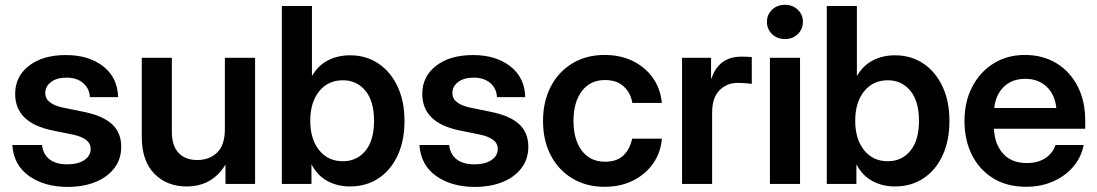

<svg xmlns="http://www.w3.org/2000/svg" viewBox="-20 -752 4486 785"><path d="M256.8 12.2Q162.6 12.2 99.4 -32Q36.1 -76.2 30.3 -159.2H151.9Q155.8 -121.6 182.1 -100.8Q208.5 -80.1 254.9 -80.1Q299.3 -80.1 325 -97.7Q350.6 -115.2 350.6 -142.6Q350.6 -166 331.5 -180.2Q312.5 -194.3 280.3 -201.2L192.4 -219.2Q42 -250.5 42 -368.2Q42 -439.5 98.6 -483.2Q155.3 -526.9 249.5 -526.9Q343.3 -526.9 402.1 -480.7Q460.9 -434.6 462.9 -355H347.2Q346.2 -389.6 320.3 -412.1Q294.4 -434.6 252.4 -434.6Q211.9 -434.6 188.5 -416.5Q165 -398.4 165 -372.1Q165 -349.1 183.1 -334.7Q201.2 -320.3 233.4 -313L326.2 -293.9Q402.8 -277.8 439.2 -243.2Q475.6 -208.5 475.6 -151.9Q475.6 -101.6 447.5 -64.7Q419.4 -27.8 370.1 -7.8Q320.8 12.2 256.8 12.2Z M743.2 10.3Q662.1 10.3 610.8 -42Q559.6 -94.2 559.6 -193.4V-515.6H682.6V-212.9Q682.6 -156.2 710 -127Q737.3 -97.7 786.6 -97.7Q835.4 -97.7 867.4 -127.9Q899.4 -158.2 899.4 -224.1V-515.6H1022.9V0H901.9V-79.1Q847.7 10.3 743.2 10.3Z M1410.6 10.3Q1359.9 10.3 1319.1 -11.7Q1278.3 -33.7 1254.4 -78.6H1253.4V0H1132.3V-727.5H1255.4V-442.4H1256.3Q1281.2 -484.9 1321.3 -505.4Q1361.3 -525.9 1411.1 -525.9Q1477.5 -525.9 1527.6 -491.9Q1577.6 -458 1605.7 -397.7Q1633.8 -337.4 1633.8 -258.3Q1633.8 -177.7 1606.2 -117.4Q1578.6 -57.1 1528.3 -23.4Q1478 10.3 1410.6 10.3ZM1381.8 -92.8Q1439 -92.8 1474.1 -135.5Q1509.3 -178.2 1509.3 -258.3Q1509.3 -337.9 1474.1 -380.9Q1439 -423.8 1381.8 -423.8Q1321.3 -423.8 1284.9 -378.7Q1248.5 -333.5 1248.5 -258.3Q1248.5 -183.1 1284.9 -137.9Q1321.3 -92.8 1381.8 -92.8Z M1921.4 12.2Q1827.1 12.2 1763.9 -32Q1700.7 -76.2 1694.8 -159.2H1816.4Q1820.3 -121.6 1846.7 -100.8Q1873 -80.1 1919.4 -80.1Q1963.9 -80.1 1989.5 -97.7Q2015.1 -115.2 2015.1 -142.6Q2015.1 -166 1996.1 -180.2Q1977.1 -194.3 1944.8 -201.2L1856.9 -219.2Q1706.5 -250.5 1706.5 -368.2Q1706.5 -439.5 1763.2 -483.2Q1819.8 -526.9 1914.1 -526.9Q2007.8 -526.9 2066.7 -480.7Q2125.5 -434.6 2127.4 -355H2011.7Q2010.7 -389.6 1984.9 -412.1Q1959 -434.6 1917 -434.6Q1876.5 -434.6 1853 -416.5Q1829.6 -398.4 1829.6 -372.1Q1829.6 -349.1 1847.7 -334.7Q1865.7 -320.3 1897.9 -313L1990.7 -293.9Q2067.4 -277.8 2103.8 -243.2Q2140.1 -208.5 2140.1 -151.9Q2140.1 -101.6 2112.1 -64.7Q2084 -27.8 2034.7 -7.8Q1985.4 12.2 1921.4 12.2Z M2452.1 11.7Q2377 11.7 2320.1 -22.5Q2263.2 -56.6 2231.7 -117.2Q2200.2 -177.7 2200.2 -257.3Q2200.2 -336.9 2231.7 -397.7Q2263.2 -458.5 2320.1 -492.9Q2377 -527.3 2452.1 -527.3Q2517.1 -527.3 2567.9 -502.2Q2618.7 -477.1 2649.7 -432.9Q2680.7 -388.7 2686 -331.1H2565.4Q2558.6 -372.6 2530 -398.7Q2501.5 -424.8 2453.6 -424.8Q2393.1 -424.8 2358.9 -379.4Q2324.7 -334 2324.7 -257.3Q2324.7 -181.2 2358.9 -136Q2393.1 -90.8 2453.6 -90.8Q2502 -90.8 2528.8 -116.5Q2555.7 -142.1 2564.5 -185.1H2686Q2681.6 -128.4 2650.6 -84Q2619.6 -39.6 2568.6 -13.9Q2517.6 11.7 2452.1 11.7Z M2768.6 0V-515.6H2887.2V-430.2H2888.7Q2902.8 -474.1 2933.3 -497.3Q2963.9 -520.5 3013.7 -520.5Q3026.4 -520.5 3036.4 -519.8Q3046.4 -519 3053.7 -518.6V-409.2Q3046.9 -410.2 3030.3 -411.6Q3013.7 -413.1 2995.6 -413.1Q2951.7 -413.1 2921.6 -382.8Q2891.6 -352.5 2891.6 -292V0Z M3127.9 0V-515.6H3251V0ZM3189.5 -592.3Q3157.7 -592.3 3136.7 -612.5Q3115.7 -632.8 3115.7 -662.6Q3115.7 -692.4 3136.7 -712.4Q3157.7 -732.4 3189.5 -732.4Q3220.7 -732.4 3241.7 -712.4Q3262.7 -692.4 3262.7 -662.6Q3262.7 -632.8 3241.7 -612.5Q3220.7 -592.3 3189.5 -592.3Z M3638.7 10.3Q3587.9 10.3 3547.1 -11.7Q3506.3 -33.7 3482.4 -78.6H3481.4V0H3360.4V-727.5H3483.4V-442.4H3484.4Q3509.3 -484.9 3549.3 -505.4Q3589.4 -525.9 3639.2 -525.9Q3705.6 -525.9 3755.6 -491.9Q3805.7 -458 3833.7 -397.7Q3861.8 -337.4 3861.8 -258.3Q3861.8 -177.7 3834.2 -117.4Q3806.6 -57.1 3756.3 -23.4Q3706.1 10.3 3638.7 10.3ZM3609.9 -92.8Q3667 -92.8 3702.1 -135.5Q3737.3 -178.2 3737.3 -258.3Q3737.3 -337.9 3702.1 -380.9Q3667 -423.8 3609.9 -423.8Q3549.3 -423.8 3512.9 -378.7Q3476.6 -333.5 3476.6 -258.3Q3476.6 -183.1 3512.9 -137.9Q3549.3 -92.8 3609.9 -92.8Z M4174.8 11.7Q4097.7 11.7 4041 -22.9Q3984.4 -57.6 3953.9 -118.4Q3923.3 -179.2 3923.3 -257.3Q3923.3 -335.9 3954.8 -396.7Q3986.3 -457.5 4042 -492.4Q4097.7 -527.3 4169.9 -527.3Q4244.1 -527.3 4299.8 -493.2Q4355.5 -459 4386.2 -398.7Q4417 -338.4 4417 -259.3V-225.6H4043.9Q4046.4 -162.6 4081.1 -124Q4115.7 -85.4 4177.7 -85.4Q4224.1 -85.4 4254.4 -105.7Q4284.7 -126 4295.4 -159.2H4410.6Q4400.9 -108.9 4367.9 -70.3Q4335 -31.7 4285.2 -10Q4235.4 11.7 4174.8 11.7ZM4044.9 -310.5H4298.8Q4293 -365.7 4259 -397.7Q4225.1 -429.7 4171.9 -429.7Q4118.2 -429.7 4084.7 -397.7Q4051.3 -365.7 4044.9 -310.5Z"/></svg>

Font: Inter Display SemiBold
Style: Regular
Weight: 600
Designer: Rasmus Andersson
Foundry: rsms
Version: Version 4.001;git-9221beed3